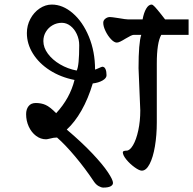

<svg xmlns="http://www.w3.org/2000/svg" viewBox="-20 -704 863 858"><path d="M231 -198.2Q292.5 -264.6 313 -346.7Q251 -358.9 202.6 -389.9Q154.3 -420.9 127.2 -464.4Q100.1 -507.8 100.1 -556.2Q100.1 -590.3 115.7 -619.6Q131.3 -648.9 157.2 -666.3Q183.1 -683.6 211.4 -683.6Q260.3 -683.6 304.9 -645.3Q349.6 -606.9 377.2 -540.3Q404.8 -473.6 404.8 -393.1Q406.7 -393.1 418.5 -398.4Q435.1 -405.8 437 -405.8Q446.8 -405.8 451.4 -395.3Q456.1 -384.8 456.1 -367.7Q456.1 -354.5 438 -344.2Q419.9 -334 394.5 -331.1Q374 -262.7 344.2 -210.4Q314.5 -158.2 278.3 -125Q345.2 -68.4 392.1 -18.8Q439 30.8 461.9 65.2Q484.9 99.6 484.9 113.3Q484.9 123 473.9 128.7Q462.9 134.3 441.9 134.3Q432.6 134.3 420.9 127.7Q409.2 121.1 400.4 108.4Q360.8 48.8 315.9 -4.6Q271 -58.1 234.9 -89.4Q219.2 -89.4 202.6 -84.5Q189.9 -81.5 186 -81.5Q161.6 -81.5 141.1 -96.9Q120.6 -112.3 108.6 -138.2Q96.7 -164.1 96.7 -193.8Q96.7 -215.8 107.7 -229.7Q118.7 -243.7 140.1 -243.7Q164.6 -243.7 183.8 -235.1Q203.1 -226.6 231 -198.2ZM545.4 -30.8Q560.1 -30.8 574.5 -55.2Q588.9 -79.6 597.9 -121.1Q606.9 -162.6 606.9 -210.4Q606.9 -226.1 603 -304.2Q599.1 -383.3 599.1 -399.4Q599.1 -512.7 611.3 -548.3H578.1Q572.8 -548.3 564.2 -544.2Q555.7 -540 541.5 -531.7Q527.3 -522.9 517.8 -518.3Q508.3 -513.7 502 -513.7Q490.2 -513.7 475.8 -529.1Q461.4 -544.4 451.4 -565.4Q441.4 -586.4 441.4 -602.1Q441.4 -613.3 450.9 -620.6Q460.4 -627.9 471.2 -627.9Q478.5 -627.9 509.8 -623Q543 -617.2 553.2 -617.2H617.2Q622.6 -647 633.3 -665.3Q644 -683.6 657.7 -683.6Q662.6 -683.6 672.4 -673.1Q682.1 -662.6 700.7 -639.2L717.8 -617.2H822.8V-548.3H700.7Q680.7 -513.7 680.7 -419.9V-157.2Q680.7 -100.1 672.4 -50.5Q664.1 -1 648.7 28.8Q633.3 58.6 613.8 58.6Q602.5 58.6 581.8 43.7Q561 28.8 544.9 9.3Q528.8 -10.3 528.8 -23.9Q528.8 -27.3 533.7 -29.1Q538.6 -30.8 545.4 -30.8ZM256.3 -602.1Q233.9 -602.1 215.1 -591.3Q196.3 -580.6 185.1 -562Q173.8 -543.5 173.8 -520.5Q173.8 -491.2 194.1 -463.9Q214.4 -436.5 248.3 -416.5Q282.2 -396.5 322.8 -388.7Q334 -410.2 334 -502Q334 -528.3 323.2 -551.5Q312.5 -574.7 294.7 -588.4Q276.9 -602.1 256.3 -602.1Z"/></svg>

Font: Dekko
Style: Regular
Weight: 400
Designer: Multiple
Foundry: Sorkin Type
Version: Version 2.001